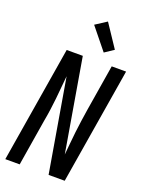

<svg xmlns="http://www.w3.org/2000/svg" viewBox="-178 -1060 858 1142"><g transform="rotate(20 251.5 -489.0)"><path d="M6 0 127 -735H229L329 -147Q333 -184 336 -220.5Q339 -257 343.5 -294Q348 -331 353 -367.5Q358 -404 364 -441L412 -735H503L382 0H280L180 -588Q176 -551 173 -514.5Q170 -478 166 -441Q162 -404 157 -367.5Q152 -331 145 -294L97 0ZM339 -796 229 -932 300 -978 396 -834Z"/></g></svg>

Font: Iosevka Term Curly Md Obl
Style: Regular
Weight: 500
Italic angle: -9°
Designer: Belleve Invis
Foundry: Belleve Invis
Version: Version 32.3.0